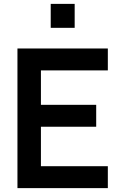

<svg xmlns="http://www.w3.org/2000/svg" viewBox="-20 -970 626 990"><path d="M241.5 -826.5V-950H365V-826.5ZM70 0V-720H536V-607H191V-429.5H476V-316.5H191V-113H536V0Z"/></svg>

Font: Vela Sans Bd
Style: Bold
Weight: 700
Designer: Principal design: Mikhail Sharanda - project Manrope.
Design modification: Ravid Balaliev
Foundry: Mikhail Sharanda
Version: Version 1.001